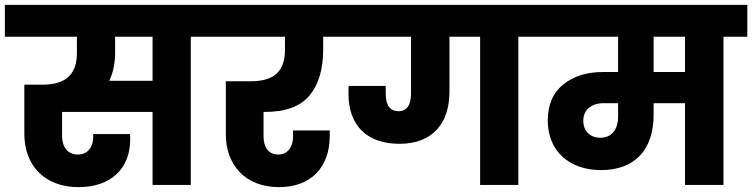

<svg xmlns="http://www.w3.org/2000/svg" viewBox="-37 -760 3091 789"><path d="M-17 -609H279V-543C279 -460 240 -412 137 -412H63V-210C63 -84 142 9 286 9C418 9 498 -67 498 -187C498 -196 498 -203 497 -209H346V-196C346 -155 323 -125 283 -125C240 -125 218 -157 218 -202V-300H590V0H747V-609H845V-740H-17ZM412 -428C428 -461 436 -500 436 -543V-609H590V-428Z M1134 -609V-556C1134 -471 1095 -426 992 -426H891V-208C891 -84 969 9 1110 9C1241 9 1318 -73 1318 -201V-224H1167V-196C1167 -155 1144 -125 1107 -125C1066 -125 1046 -155 1046 -200V-300H1051C1137 -300 1199 -323 1236 -369C1273 -414 1291 -477 1291 -556V-609H1376V-740H811V-609Z M1342 -609H1652V-377C1652 -328 1635 -303 1601 -303C1566 -303 1548 -327 1548 -376V-407H1396C1395 -400 1395 -390 1395 -375C1395 -243 1472 -169 1605 -169C1742 -169 1810 -255 1810 -383V-609H1936V0H2093V-609H2191V-740H1342Z M2157 -609H2503V-464H2439C2374 -464 2320 -447 2278 -413C2235 -379 2214 -329 2214 -264C2214 -141 2301 -61 2433 -61C2573 -61 2649 -146 2649 -289V-336H2778V0H2936V-609H3034V-740H2157ZM2649 -609H2778V-464H2649ZM2360 -264C2360 -309 2394 -336 2443 -336H2503V-281C2503 -228 2477 -194 2430 -194C2389 -194 2360 -220 2360 -264Z"/></svg>

Font: Poppins
Style: Bold
Weight: 700
Designer: Ninad Kale (Devanagari), Jonny Pinhorn (Latin)
Foundry: Indian Type Foundry
Version: 4.004